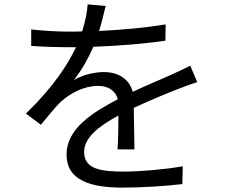

<svg xmlns="http://www.w3.org/2000/svg" viewBox="-20 -815 1040 874"><path d="M592 -135C591 -183 590 -267 589 -324C664 -359 735 -388 791 -410C817 -420 853 -434 878 -441L846 -516C818 -502 794 -490 764 -477C712 -453 652 -429 584 -397C569 -456 517 -487 453 -487C409 -487 352 -473 316 -450C352 -496 383 -551 405 -602C513 -606 635 -615 733 -630L734 -704C640 -688 532 -679 431 -674C445 -719 454 -760 461 -788L379 -795C377 -761 368 -716 354 -672C331 -671 310 -671 289 -671C244 -671 175 -675 122 -681V-606C176 -602 243 -600 285 -600H326C289 -522 224 -420 98 -298L166 -247C200 -287 228 -324 256 -351C302 -392 362 -424 427 -424C470 -424 506 -404 516 -363C401 -303 283 -229 283 -112C283 9 397 39 539 39C625 39 735 32 810 23L812 -58C725 -43 619 -34 542 -34C440 -34 363 -45 363 -123C363 -188 427 -239 519 -289C519 -237 518 -173 515 -135Z"/></svg>

Font: Squished Noto Sans CJK JP Regular
Style: Regular
Weight: 400
Designer: Ryoko NISHIZUKA (kana & ideographs); Paul D. Hunt (Latin, Greek & Cyrillic); Wenlong ZHANG (bopomofo); Sandoll Communica
Foundry: Adobe Systems Incorporated
Version: Version 1.004;PS 1.004;hotconv 1.0.82;makeotf.lib2.5.63406